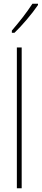

<svg xmlns="http://www.w3.org/2000/svg" viewBox="-20 -1016 225 1036"><path d="M185 -989V-996H155C121 -944 89 -904 44 -851V-839H58C97 -876 152 -940 185 -989ZM97 0V-760H71V0Z"/></svg>

Font: Noto Sans Arabic UI XCn Th
Style: Regular
Weight: 100
Width: 2
Designer: Monotype Design Team, Nadine Chahine and Nizar Qandah
Foundry: Monotype Imaging Inc.
Version: Version 2.010